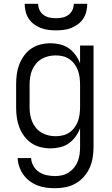

<svg xmlns="http://www.w3.org/2000/svg" viewBox="-20 -770 590 1012"><path d="M271 222Q247 222 223.5 219Q200 216 178 207.5Q156 199 136.5 184.5Q117 170 103.5 151Q90 132 82 109.5Q74 87 73 63H144Q145 85 156.5 105Q168 125 186.5 137Q205 149 227 153.5Q249 158 271 158Q290 158 308.5 153.5Q327 149 343 138.5Q359 128 371 113Q383 98 390 80Q397 62 399.5 43Q402 24 402 5V-94Q393 -70 378 -49.5Q363 -29 342.5 -14.5Q322 0 297 6Q272 12 247 12Q220 12 193.5 5.5Q167 -1 145 -16Q123 -31 107 -53Q91 -75 81.5 -100Q72 -125 68.5 -151.5Q65 -178 65 -205V-325Q65 -352 68.5 -378.5Q72 -405 81.5 -430Q91 -455 107 -477Q123 -499 145 -514Q167 -529 193.5 -535.5Q220 -542 247 -542Q272 -542 297 -536Q322 -530 342.5 -515.5Q363 -501 378 -480.5Q393 -460 402 -436V-530H473V5Q473 33 468.5 61Q464 89 452.5 114.5Q441 140 422 161.5Q403 183 378.5 197Q354 211 326.5 216.5Q299 222 271 222ZM274 -52Q293 -52 311.5 -56.5Q330 -61 345.5 -71.5Q361 -82 372.5 -97.5Q384 -113 390.5 -130.5Q397 -148 399.5 -167Q402 -186 402 -205V-325Q402 -344 399.5 -363Q397 -382 390.5 -399.5Q384 -417 372.5 -432.5Q361 -448 345.5 -458.5Q330 -469 311.5 -473.5Q293 -478 274 -478Q254 -478 235 -473.5Q216 -469 199 -459Q182 -449 169.5 -434Q157 -419 149.5 -401Q142 -383 139 -363.5Q136 -344 136 -325V-205Q136 -186 139 -166.5Q142 -147 149.5 -129Q157 -111 169.5 -96Q182 -81 199 -71Q216 -61 235 -56.5Q254 -52 274 -52ZM275 -610Q255 -610 234.5 -612.5Q214 -615 195 -622.5Q176 -630 159 -642.5Q142 -655 131 -672Q120 -689 115 -709.5Q110 -730 110 -750H181Q181 -733 188.5 -717Q196 -701 210 -691Q224 -681 241 -677.5Q258 -674 275 -674Q292 -674 309 -677.5Q326 -681 340 -691Q354 -701 361.5 -717Q369 -733 369 -750H440Q440 -730 435 -709.5Q430 -689 419 -672Q408 -655 391 -642.5Q374 -630 355 -622.5Q336 -615 315.5 -612.5Q295 -610 275 -610Z"/></svg>

Font: Lode Term
Style: Regular
Weight: 400
Monospace: yes
Designer: Belleve Invis
Foundry: Belleve Invis
Version: Version 29.2.0